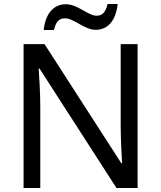

<svg xmlns="http://www.w3.org/2000/svg" viewBox="-20 -933 800 953"><path d="M197 -784H248C257 -823 271 -842 303 -842C347 -842 399 -785 455 -785C518 -785 556 -835 564 -913H514C504 -874 490 -855 459 -855C417 -855 366 -912 307 -912C244 -912 205 -863 197 -784ZM663 0V-714H579V-311C579 -246 584 -155 586 -123H582L201 -714H97V0H180V-399C180 -472 175 -546 172 -593H176L558 0Z"/></svg>

Font: Noto Sans Arabic UI
Style: Regular
Weight: 400
Designer: Monotype Design Team, Nadine Chahine and Nizar Qandah
Foundry: Monotype Imaging Inc.
Version: Version 2.010